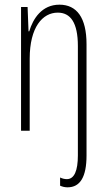

<svg xmlns="http://www.w3.org/2000/svg" viewBox="-20 -625 458 821"><path d="M269 176C323 176 350 131 350 40V-436C350 -550 308 -605 234 -605C159 -605 121 -545 105 -491H102L98 -595H70V-66H107V-374C107 -509 162 -571 227 -571C281 -571 313 -529 313 -428V40C313 104 298 141 266 141C257 141 247 139 237 134V169C246 173 256 176 269 176Z"/></svg>

Font: Noto Sans Malayalam UI ExtraCondensed ExtraLight
Style: Regular
Weight: 200
Width: 2
Designer: Jelle Bosma - Monotype Design Team
Foundry: Monotype Imaging Inc.
Version: Version 2.104